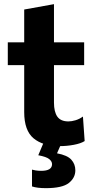

<svg xmlns="http://www.w3.org/2000/svg" viewBox="-20 -708 462 948"><path d="M275 13.5Q192 13.5 145.8 -25Q99.5 -63.5 99.5 -154.5V-386.5H18.5V-499H99.5V-661L246.5 -687.5V-499H395.5V-386.5H246.5V-201.5Q246.5 -155.5 263.2 -132Q280 -108.5 318 -108.5Q333.5 -108.5 352.8 -114.2Q372 -120 389.5 -132.5L398 -11.5Q379 0.5 344.5 7Q310 13.5 275 13.5ZM206.5 221Q163.5 221 138 212.5V129.5Q144 131.5 156.5 133.5Q169 135.5 183.5 135.5Q237 135.5 237 102.5Q237 89 223 77.5Q209 66 169 58.5L205 -27H283V0L261.5 49Q312.5 58.5 332.2 80.5Q352 102.5 352 133Q352 170 319.8 195.5Q287.5 221 206.5 221Z"/></svg>

Font: Heraclito
Style: Bold
Weight: 700
Designer: Kostas Bartsokas (font) & Cristiano Sobral (main changes)
Foundry: Kostas Bartsokas (font) & Cristiano Sobral (main changes)
Version: Version 1.00;July 8, 2020;FontCreator 13.0.0.2655 64-bit